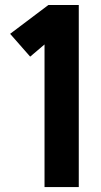

<svg xmlns="http://www.w3.org/2000/svg" viewBox="-20 -757 408 777"><path d="M298.8 0H160.2V-577.1L102.1 -527.8L21 -620.1L175.8 -736.8H298.8Z"/></svg>

Font: Junction Bold
Style: Bold
Weight: 700
Designer: Caroline Hadilaksono
Foundry: Caroline Hadilaksono
Version: Version 001.001